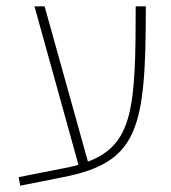

<svg xmlns="http://www.w3.org/2000/svg" viewBox="-20 -565 541 607"><path d="M409 -545C409 -227 401 -108 258 -54L121 -545H89L228 -44C214 -40 198 -36 181 -33L39 -5L44 22L180 -5C418 -52 441 -158 441 -545H409Z"/></svg>

Font: Assistant ExtraLight
Style: Regular
Weight: 275
Designer: Hebrew By Ben Nathan, Latin by Paul Hunt
Version: Version 2.001;PS 002.001;hotconv 1.0.88;makeotf.lib2.5.64775